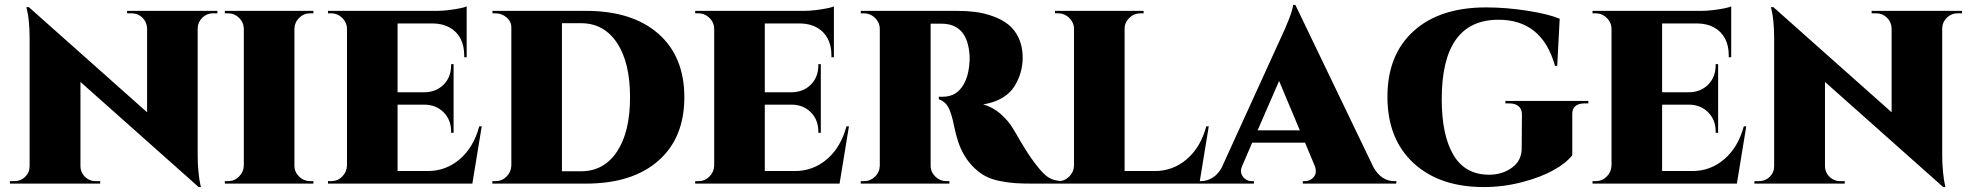

<svg xmlns="http://www.w3.org/2000/svg" viewBox="-20 -744 7990 778"><path d="M495 -700H861V-690H843Q818 -690 800 -672.5Q782 -655 781 -630V-114Q781 -77 784.5 -45Q788 -13 791 0L794 14H785L306 -412V-71Q306 -54 314.5 -40Q323 -26 337 -18Q351 -10 367 -10H386V0H20V-10H39Q64 -10 82 -27.5Q100 -45 100 -71V-590Q100 -625 97 -656Q94 -687 90 -701L87 -715H97L576 -289V-629Q575 -655 557 -672.5Q539 -690 514 -690H495Z M1250 -10V0H891V-10H904Q930 -10 948.5 -28.5Q967 -47 968 -73V-628Q967 -654 948.5 -672Q930 -690 904 -690H891V-700H1250V-690H1237Q1211 -690 1192.5 -672Q1174 -654 1173 -628V-73Q1173 -47 1192 -28.5Q1211 -10 1237 -10Z M1922 -232H1932L1894 0H1309V-10H1322Q1348 -10 1366.5 -28.5Q1385 -47 1386 -73V-627Q1386 -638 1382.5 -647.5Q1379 -657 1373 -664.5Q1367 -672 1359 -678Q1351 -684 1341.5 -687Q1332 -690 1322 -690H1309V-700H1752Q1772 -700 1797 -703Q1822 -706 1842 -710Q1862 -714 1871 -718V-512H1861V-520Q1861 -559 1846 -587.5Q1831 -616 1803 -632Q1775 -648 1736 -649H1591V-370H1700Q1748 -371 1778 -401.5Q1808 -432 1808 -480V-484H1818V-206H1808V-211Q1808 -258 1778 -288.5Q1748 -319 1701 -320H1591V-51H1714Q1787 -51 1843 -99Q1899 -147 1922 -232Z M1975 -700H2354Q2542 -700 2647.5 -607.5Q2753 -515 2753 -350Q2753 -185 2647.5 -92.5Q2542 0 2354 0H1975V-10H1988Q2014 -10 2032.5 -28.5Q2051 -47 2052 -73V-633Q2052 -657 2032.5 -673.5Q2013 -690 1988 -690H1976ZM2257 -650V-50H2334Q2427 -50 2480 -129.5Q2533 -209 2533 -350Q2533 -491 2480 -570.5Q2427 -650 2334 -650Z M3410 -232H3420L3382 0H2797V-10H2810Q2836 -10 2854.5 -28.5Q2873 -47 2874 -73V-627Q2874 -638 2870.5 -647.5Q2867 -657 2861 -664.5Q2855 -672 2847 -678Q2839 -684 2829.5 -687Q2820 -690 2810 -690H2797V-700H3240Q3260 -700 3285 -703Q3310 -706 3330 -710Q3350 -714 3359 -718V-512H3349V-520Q3349 -559 3334 -587.5Q3319 -616 3291 -632Q3263 -648 3224 -649H3079V-370H3188Q3236 -371 3266 -401.5Q3296 -432 3296 -480V-484H3306V-206H3296V-211Q3296 -258 3266 -288.5Q3236 -319 3189 -320H3079V-51H3202Q3275 -51 3331 -99Q3387 -147 3410 -232Z M3468 -700H3859Q3898 -700 3933 -695.5Q3968 -691 4004 -678Q4040 -665 4066 -644.5Q4092 -624 4108 -589.5Q4124 -555 4124 -511Q4124 -480 4116 -451.5Q4108 -423 4091 -395Q4074 -367 4041.5 -347.5Q4009 -328 3964 -321Q4003 -310 4034.5 -282.5Q4066 -255 4086 -221Q4087 -220 4096.5 -203.5Q4106 -187 4116.5 -169Q4127 -151 4142.5 -127Q4158 -103 4171 -86Q4194 -55 4211 -39Q4228 -23 4245 -17Q4262 -11 4287 -10V0H4162Q4121 0 4092.5 -2Q4064 -4 4031.5 -10.5Q3999 -17 3975.5 -29Q3952 -41 3929 -62.5Q3906 -84 3888 -114Q3872 -141 3862.5 -170Q3853 -199 3846.5 -231Q3840 -263 3836 -275Q3831 -292 3825 -304.5Q3819 -317 3812 -324Q3805 -331 3798.5 -335Q3792 -339 3784 -342V-352H3800Q3828 -352 3849.5 -364.5Q3871 -377 3886.5 -405Q3902 -433 3907 -475Q3910 -504 3909 -516Q3902 -648 3795 -648H3751V-73Q3751 -47 3770 -28.5Q3789 -10 3815 -10H3827V0H3468V-10H3481Q3507 -10 3525.5 -28Q3544 -46 3545 -72V-627Q3545 -644 3536 -658.5Q3527 -673 3512.5 -681.5Q3498 -690 3481 -690H3468Z M4868 -232H4878L4840 0H4255V-10H4268Q4294 -10 4312.5 -28.5Q4331 -47 4332 -73V-627Q4332 -644 4323 -658.5Q4314 -673 4299.5 -681.5Q4285 -690 4268 -690H4255V-700H4614V-690H4601Q4575 -690 4556 -671.5Q4537 -653 4537 -627V-51H4660Q4733 -51 4789 -99Q4845 -147 4868 -232Z M5229 -724 5546 -65Q5578 -10 5630 -10H5638V0H5259V-10H5268Q5290 -10 5304 -27.5Q5318 -45 5307 -73L5268 -166H5054L5014 -73Q5005 -53 5010.5 -39Q5016 -25 5027.5 -17.5Q5039 -10 5052 -10H5061V0H4838V-10H4847Q4870 -10 4892.5 -23.5Q4915 -37 4930 -64L5163 -575Q5216 -687 5220 -724ZM5076 -216H5247L5163 -416Z M6416 -325H6401Q6376 -325 6363 -313.5Q6350 -302 6351 -280V-115Q6326 -83 6275 -54.5Q6224 -26 6148 -6Q6072 14 5992 14Q5813 14 5707.5 -83.5Q5602 -181 5602 -352Q5602 -522 5708 -618Q5814 -714 6002 -714Q6083 -714 6169 -700.5Q6255 -687 6300 -668L6290 -477H6281Q6229 -664 6052 -664Q5822 -664 5822 -342Q5822 -196 5869.5 -116Q5917 -36 6014 -36Q6067 -36 6106.5 -64.5Q6146 -93 6146 -143L6147 -280Q6147 -302 6133.5 -313.5Q6120 -325 6096 -325H6080V-335H6416Z M7046 -232H7056L7018 0H6433V-10H6446Q6472 -10 6490.5 -28.5Q6509 -47 6510 -73V-627Q6510 -638 6506.5 -647.5Q6503 -657 6497 -664.5Q6491 -672 6483 -678Q6475 -684 6465.5 -687Q6456 -690 6446 -690H6433V-700H6876Q6896 -700 6921 -703Q6946 -706 6966 -710Q6986 -714 6995 -718V-512H6985V-520Q6985 -559 6970 -587.5Q6955 -616 6927 -632Q6899 -648 6860 -649H6715V-370H6824Q6872 -371 6902 -401.5Q6932 -432 6932 -480V-484H6942V-206H6932V-211Q6932 -258 6902 -288.5Q6872 -319 6825 -320H6715V-51H6838Q6911 -51 6967 -99Q7023 -147 7046 -232Z M7564 -700H7930V-690H7912Q7887 -690 7869 -672.5Q7851 -655 7850 -630V-114Q7850 -77 7853.5 -45Q7857 -13 7860 0L7863 14H7854L7375 -412V-71Q7375 -54 7383.5 -40Q7392 -26 7406 -18Q7420 -10 7436 -10H7455V0H7089V-10H7108Q7133 -10 7151 -27.5Q7169 -45 7169 -71V-590Q7169 -625 7166 -656Q7163 -687 7159 -701L7156 -715H7166L7645 -289V-629Q7644 -655 7626 -672.5Q7608 -690 7583 -690H7564Z"/></svg>

Font: Cinzel Decorative Black
Style: Regular
Weight: 900
Designer: Natanael Gama
Version: Version 1.001;PS 001.001;hotconv 1.0.56;makeotf.lib2.0.21325